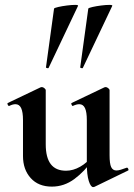

<svg xmlns="http://www.w3.org/2000/svg" viewBox="-20 -751 546 785"><path d="M192 12Q137 12 105.5 -23Q74 -58 74 -113V-260Q74 -293 66.5 -309Q59 -325 43 -325Q32 -325 18 -318Q14 -317 11.5 -323Q9 -329 12 -330L146 -394Q149 -395 151 -395Q156 -395 161.5 -390.5Q167 -386 167 -382V-161Q167 -107 187.5 -80Q208 -53 250 -53Q279 -53 308 -69.5Q337 -86 354 -111L360 -99Q326 -50 284 -19Q242 12 192 12ZM428 -382V-116Q428 -82 434.5 -68Q441 -54 456 -54Q463 -54 473.5 -57Q484 -60 497 -65Q501 -67 504 -61.5Q507 -56 504 -54L366 13Q364 14 361 14Q351 14 343 -11Q335 -36 335 -82V-260Q335 -293 327.5 -309Q320 -325 304 -325Q293 -325 278 -318Q275 -317 272.5 -323Q270 -329 273 -330L407 -394Q409 -395 412 -395Q417 -395 422.5 -390.5Q428 -386 428 -382ZM179 -474Q178 -471 172.5 -472.5Q167 -474 168 -476L201 -716Q203 -719 218.5 -722.5Q234 -726 253.5 -728.5Q273 -731 287 -731Q301 -731 299 -727ZM319 -474Q318 -471 312.5 -472.5Q307 -474 308 -476L341 -716Q343 -719 358.5 -722.5Q374 -726 393.5 -728.5Q413 -731 427 -731Q441 -731 439 -727Z"/></svg>

Font: Cormorant Garamond Light
Style: Regular
Weight: 300
Designer: Christian Thalmann (Catharsis Fonts)
Foundry: Catharsis Fonts
Version: Version 4.001